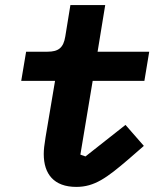

<svg xmlns="http://www.w3.org/2000/svg" viewBox="-20 -718 640 750"><path d="M278.1 12.1C349.1 12.1 397 -23.1 481.9 -95.9L541.9 -148.1L470.2 -230.1L313.9 -106.9L294 -114L342 -402H544L562.9 -516H361.2L391 -698.2H255L235.1 -576C228 -530.9 208.1 -516 165.1 -516H82L62.9 -402H195L158 -182.2C153.1 -152 150.9 -133.9 150.9 -116.1C150.9 -39.1 190 12.1 278.1 12.1Z"/></svg>

Font: Margiela Mono Italic Bold It
Style: Regular
Weight: 700
Designer: Mike Abbink, Paul van der Laan, Pieter van Rosmalen
Foundry: Bold Monday
Version: Version 2.003 2021